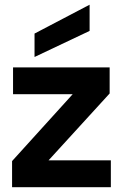

<svg xmlns="http://www.w3.org/2000/svg" viewBox="-20 -775 517 795"><path d="M30 0V-108L281 -385H34V-496H434V-388L181 -111H439V0ZM123 -539V-636L350 -755H351V-647Z"/></svg>

Font: DM Sans 28pt
Style: Bold
Weight: 700
Version: Version 4.004;gftools[0.9.30]